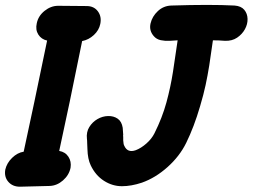

<svg xmlns="http://www.w3.org/2000/svg" viewBox="-20 -738 1003 762"><path d="M59 3 177 0Q206 -1 230 -22Q254 -43 260 -72Q264 -97 251.5 -116Q239 -135 215 -139Q253 -312 306 -575Q332 -580 352.5 -599Q373 -618 378 -643Q384 -672 368.5 -693Q353 -714 324 -714L211 -715Q182 -715 157 -695Q132 -675 126 -646Q120 -620 132 -601Q144 -582 167 -577Q112 -310 74 -136Q49 -132 28 -111.5Q7 -91 1 -65Q-4 -36 13 -16.5Q30 3 59 3ZM543 -13Q597 -32 645 -75Q693 -118 719 -171Q750 -234 774 -316Q788 -363 796 -400.5Q804 -438 810.5 -478.5Q817 -519 825 -578Q849 -578 873 -576Q901 -575 921 -588.5Q941 -602 952 -622Q963 -642 962.5 -663Q962 -684 949.5 -699Q937 -714 911 -716Q815 -721 660 -716Q629 -715 606.5 -694Q584 -673 577.5 -645Q571 -617 590 -595Q601 -582 618 -578.5Q635 -575 653 -576Q671 -577 685 -578Q676 -514 666.5 -453Q657 -392 640.5 -331.5Q624 -271 593 -209Q582 -187 561 -168.5Q540 -150 519 -142Q486 -130 473 -160Q470 -165 469 -181V-194Q468 -202 469 -203Q468 -219 467 -231Q463 -256 447 -267Q431 -278 409 -277.5Q387 -277 367 -265.5Q347 -254 334.5 -234Q322 -214 325 -187Q326 -181 326 -170Q327 -147 327 -146Q328 -107 340 -82Q359 -42 392.5 -20.5Q426 1 464 1Q501 1 543 -13Z"/></svg>

Font: Balsamiq Sans
Style: Bold Italic
Weight: 700
Italic angle: -12°
Designer: Michael Angeles
Foundry: Balsamiq SRL
Version: Version 1.020; ttfautohint (v1.8.4.7-5d5b);gftools[0.9.26]